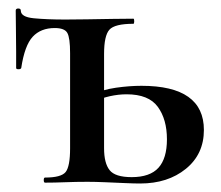

<svg xmlns="http://www.w3.org/2000/svg" viewBox="-20 -430 521 452"><path d="M109 -364Q76 -364 57 -343.5Q38 -323 30 -270Q29 -267 23.5 -267Q18 -267 18 -270Q18 -283 18 -308.5Q18 -334 17.5 -361Q17 -388 17 -405Q17 -410 23 -410Q29 -410 29 -405Q29 -390 59.5 -387Q90 -384 134 -384Q154 -384 184.5 -384.5Q215 -385 245 -385.5Q275 -386 294 -386Q296 -386 296 -380Q296 -374 294 -374Q250 -374 237.5 -360Q225 -346 225 -303V-81Q225 -46 238 -29.5Q251 -13 290 -13Q333 -13 353 -35Q373 -57 373 -102Q373 -149 351.5 -178.5Q330 -208 278 -208Q259 -208 238.5 -203.5Q218 -199 195 -188L189 -205Q221 -219 253 -223.5Q285 -228 313 -228Q460 -228 460 -124Q460 -67 417.5 -32.5Q375 2 310 2Q296 2 273.5 1Q251 0 227.5 -1Q204 -2 186 -2Q159 -2 133.5 -1Q108 0 86 0Q83 0 83 -6Q83 -12 86 -12Q124 -12 134.5 -25Q145 -38 145 -81V-305Q145 -341 138.5 -352.5Q132 -364 109 -364Z"/></svg>

Font: Cormorant SemiBold
Style: Regular
Weight: 600
Designer: Christian Thalmann (Catharsis Fonts)
Foundry: Catharsis Fonts
Version: Version 4.000